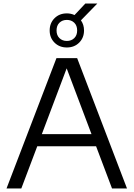

<svg xmlns="http://www.w3.org/2000/svg" viewBox="-20 -1070 758 1090"><path d="M17 0 300.5 -740H418L701 0H616L525.5 -239.5H191.5L101 0ZM217.5 -308.5H499.5L358.5 -682ZM359.5 -800.5Q317 -800.5 289.5 -828Q262 -855.5 262 -897Q262 -939 289.5 -966.5Q317 -994 359.5 -994Q383 -994 403 -984.5L464.5 -1050H532.5L439.5 -954.5Q457 -930 457 -897Q457 -855.5 429.5 -828Q402 -800.5 359.5 -800.5ZM359.5 -837.5Q385 -837.5 401.5 -853.5Q418 -869.5 418 -897Q418 -925 401.5 -941Q385 -957 359.5 -957Q334 -957 317.5 -941Q301 -925 301 -897Q301 -869.5 317.5 -853.5Q334 -837.5 359.5 -837.5Z"/></svg>

Font: Encode Sans SemiExpanded SemiExpanded
Style: Regular
Weight: 400
Width: 6
Designer: Multiple Designers
Foundry: Impallari Type
Version: Version 3.000; ttfautohint (v1.8.3) -l 8 -r 50 -G 200 -x 14 